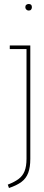

<svg xmlns="http://www.w3.org/2000/svg" viewBox="-20 -729 222 963"><path d="M132 68V-501H29V-483H113V67Q113 105 103.5 129Q94 153 73.5 168.5Q53 184 19 197L25 214Q64 201 87.5 183.5Q111 166 121.5 138Q132 110 132 68ZM140 -693Q140 -701 136 -705Q132 -709 124 -709Q117 -709 112 -705Q107 -701 107 -693Q107 -686 112 -681Q117 -676 124 -676Q132 -676 136 -681Q140 -686 140 -693Z"/></svg>

Font: Advent Pro Thin
Style: Regular
Weight: 250
Version: Version 3.000